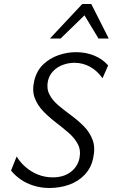

<svg xmlns="http://www.w3.org/2000/svg" viewBox="-20 -927 562 957"><path d="M226 10Q185 10 148 -1.5Q111 -13 82.5 -33Q54 -53 35 -77L63 -147Q81 -117 108.5 -93.5Q136 -70 170 -56.5Q204 -43 243 -43Q297 -43 332 -69.5Q367 -96 376 -138Q384 -178 368 -208.5Q352 -239 322 -265Q292 -291 258 -317Q224 -343 195.5 -372.5Q167 -402 153 -439Q139 -476 151 -526Q163 -575 195.5 -606Q228 -637 271.5 -652Q315 -667 359 -667Q408 -667 449.5 -650Q491 -633 519 -601L491 -537Q465 -574 429 -594Q393 -614 351 -614Q321 -614 293 -603.5Q265 -593 245.5 -573Q226 -553 219 -524Q211 -486 226.5 -456Q242 -426 272 -401Q302 -376 336 -351Q370 -326 399 -296.5Q428 -267 442 -228.5Q456 -190 444 -137Q434 -90 402.5 -56.5Q371 -23 325 -6.5Q279 10 226 10ZM229 -735 390 -907H435L416 -865L282 -735ZM471 -735 393 -864 390 -907H435L522 -735Z"/></svg>

Font: Ysabeau
Style: Italic
Weight: 400
Italic angle: -12°
Designer: Christian Thalmann (Catharsis Fonts)
Version: Version 2.000;gftools[0.9.27.dev2+g8671c4b]